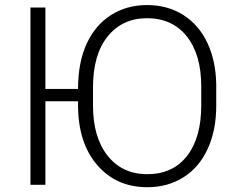

<svg xmlns="http://www.w3.org/2000/svg" viewBox="-20 -741 950 770"><path d="M847.2 -316.9Q847.2 -218.8 813.2 -144.5Q779.3 -70.3 716.3 -30.3Q653.3 9.8 570.8 9.8Q446.3 9.8 369.6 -79.3Q293 -168.5 293 -319.8V-335H162.1V0H102.1V-710.9H162.1V-384.3H293Q293 -490.7 327.4 -565.4Q361.8 -640.1 424.8 -680.4Q487.8 -720.7 569.8 -720.7Q651.9 -720.7 714.6 -681.2Q777.3 -641.6 811.5 -569.3Q845.7 -497.1 847.2 -401.9ZM787.1 -394Q787.1 -522.5 729 -595.2Q670.9 -668 569.8 -668Q470.7 -668 411.9 -595Q353 -522 353 -391.1V-316.9Q353 -190.4 411.6 -116.5Q470.2 -42.5 570.8 -42.5Q672.9 -42.5 730 -115.5Q787.1 -188.5 787.1 -318.8Z"/></svg>

Font: Roboto Light
Style: Regular
Weight: 300
Designer: Google
Version: Version 2.134; 2016; ttfautohint (v1.6)